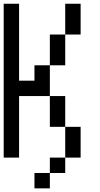

<svg xmlns="http://www.w3.org/2000/svg" viewBox="-20 -937 540 1040"><path d="M0 -83.3V-916.7H83.3V-500H166.7V-583.3H250V-416.7H83.3V-83.3ZM166.7 83.3V0H250V83.3ZM333.3 -83.3V0H250V-83.3ZM333.3 -250H416.7V-83.3H333.3ZM333.3 -416.7V-250H250V-416.7ZM333.3 -583.3H250V-750H333.3ZM333.3 -750V-916.7H416.7V-750Z"/></svg>

Font: GalmuriMono11 Regular
Style: Regular
Weight: 400
Designer: Lee Minseo (quiple)
Version: Version 2.399;hotconv 1.1.1;makeotfexe 2.6.0 DEVELOPMENT